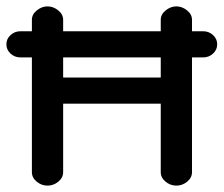

<svg xmlns="http://www.w3.org/2000/svg" viewBox="-30 -569 701 602"><path d="M607 -389H572V-29Q572 -12 557 0.5Q542 13 523 13Q504 13 489 0.5Q474 -12 474 -29V-244H168V-29Q168 -12 153 0.5Q138 13 119 13Q100 13 85 0.5Q70 -12 70 -29V-389H34Q16 -389 3 -401Q-10 -413 -10 -430Q-10 -447 3 -459Q16 -471 34 -471H70V-507Q70 -524 85.5 -536.5Q101 -549 119 -549Q137 -549 152.5 -536.5Q168 -524 168 -507V-471H474V-507Q474 -524 489.5 -536.5Q505 -549 523 -549Q541 -549 556.5 -536.5Q572 -524 572 -507V-471H607Q625 -471 638 -459Q651 -447 651 -430Q651 -413 638 -401Q625 -389 607 -389ZM168 -389V-326H474V-389Z"/></svg>

Font: Hoogli
Style: Bold
Weight: 700
Designer: Anand Singh Naorem
Foundry: Brand New Type
Version: Version 1.00 b007